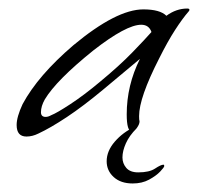

<svg xmlns="http://www.w3.org/2000/svg" viewBox="-20 -321 464 450"><path d="M42 -1Q19 -1 19 -28Q19 -47 33 -77Q69 -144 152 -215Q253 -299 316 -299Q355 -299 370 -284Q393 -301 419 -301Q424 -301 424 -298Q424 -296 422 -294Q408 -278 390.5 -251Q373 -224 353 -184Q306 -92 306 -49Q306 -39 307 -37V-36Q307 -30 301 -21.5Q295 -13 289 -13Q277 -13 277 -53Q277 -121 308 -183L223 -112Q175 -72 136.5 -46.5Q98 -21 70 -8Q56 -1 42 -1ZM87 -47Q93 -47 100 -51Q113 -56 145 -77Q177 -98 214 -129Q260 -167 290.5 -198.5Q321 -230 335 -246Q329 -263 311 -263Q276 -263 199 -203Q112 -133 85 -88Q76 -72 76 -58Q76 -47 87 -47ZM291 109Q263 109 246.5 94Q230 79 230 57Q230 33 249 11Q268 -11 296 -24L300 -20Q283 -3 275 15Q267 33 267 48Q267 62 276 72.5Q285 83 304 83Q330 83 343.5 74Q357 65 363 65Q365 65 365 68Q365 71 355.5 81Q346 91 329.5 100Q313 109 291 109Z"/></svg>

Font: Whisper
Style: Regular
Weight: 400
Designer: Robert E. Leuschke
Foundry: Robert E. Leuschke
Version: Version 1.010; ttfautohint (v1.8.4.7-5d5b)